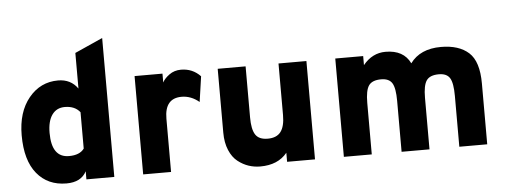

<svg xmlns="http://www.w3.org/2000/svg" viewBox="-49 -852 2615 994"><g transform="rotate(-5 1258.5 -355.0)"><path d="M260 12Q163 12 106.5 -57Q50 -126 50 -256Q50 -377 110 -450Q170 -523 262 -523Q328 -523 364 -472V-657L509 -722V0H364V-42Q336 12 260 12ZM285 -128Q341 -128 364 -160V-349Q337 -383 285 -383Q242 -383 218.5 -350Q195 -317 195 -256Q195 -128 285 -128Z M659 0V-511H804V-465Q814 -485 840 -504Q866 -523 901 -523Q961 -523 1002 -480L983 -348Q941 -383 892 -383Q804 -383 804 -277V0Z M1407 0V-47Q1359 12 1267 12Q1236 12 1207 2.5Q1178 -7 1151 -28Q1124 -49 1107.5 -88Q1091 -127 1091 -179V-511H1236V-245Q1236 -184 1254 -156Q1272 -128 1318 -128Q1364 -128 1385.5 -156Q1407 -184 1407 -243V-511H1552V0Z M2302 0V-264Q2302 -331 2286 -357Q2270 -383 2229 -383Q2182 -383 2164.5 -357.5Q2147 -332 2147 -268V0H2002V-264Q2002 -331 1986 -357Q1970 -383 1929 -383Q1882 -383 1864.5 -357.5Q1847 -332 1847 -268V0H1702V-511H1847V-464Q1895 -523 1964 -523Q2058 -523 2092 -452Q2144 -523 2252 -523Q2345 -523 2396 -477Q2447 -431 2447 -316V0Z"/></g></svg>

Font: Overpass Heavy
Style: Regular
Weight: 900
Designer: Delve Withrington, Thomas Jockin
Foundry: Delve Fonts
Version: Version 3.000;DELV;Overpass